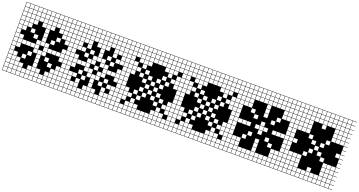

<svg xmlns="http://www.w3.org/2000/svg" viewBox="-51 -1709 4976 2663"><g transform="rotate(20 2437.5 -377.5)"><path d="M0 125V-879.8H812.5V-875H754.8V-817.3H812.5V-812.5H754.8V-754.8H812.5V-750H754.8V-692.3H812.5V-687.5H754.8V-629.8H812.5V-625H754.8V-567.3H812.5V-562.5H754.8V-504.8H812.5V-500H754.8V-442.3H812.5V-437.5H754.8V-379.8H812.5V-375H754.8V-317.3H812.5V-312.5H754.8V-254.8H812.5V-250H754.8V-192.3H812.5V-187.5H754.8V-129.8H812.5V-125H754.8V-67.3H812.5V-62.5H754.8V-4.8H812.5V0H754.8V57.7H812.5V62.5H754.8V120.2H812.5V125ZM317.3 -817.3H375V-875H317.3ZM692.3 -817.3H750V-875H692.3ZM629.8 -817.3H687.5V-875H629.8ZM254.8 -817.3H312.5V-875H254.8ZM567.3 -817.3H625V-875H567.3ZM192.3 -817.3H250V-875H192.3ZM379.8 -817.3H437.5V-875H379.8ZM129.8 -817.3H187.5V-875H129.8ZM4.8 -817.3H62.5V-875H4.8ZM442.3 -817.3H500V-875H442.3ZM67.3 -817.3H125V-875H67.3ZM504.8 -817.3H562.5V-875H504.8ZM629.8 -754.8H687.5V-812.5H629.8ZM317.3 -754.8H375V-812.5H317.3ZM254.8 -754.8H312.5V-812.5H254.8ZM567.3 -754.8H625V-812.5H567.3ZM192.3 -754.8H250V-812.5H192.3ZM379.8 -754.8H437.5V-812.5H379.8ZM129.8 -754.8H187.5V-812.5H129.8ZM4.8 -754.8H62.5V-812.5H4.8ZM692.3 -754.8H750V-812.5H692.3ZM442.3 -754.8H500V-812.5H442.3ZM504.8 -754.8H562.5V-812.5H504.8ZM67.3 -754.8H125V-812.5H67.3ZM442.3 -692.3H500V-750H442.3ZM67.3 -692.3H125V-750H67.3ZM504.8 -692.3H562.5V-750H504.8ZM629.8 -692.3H687.5V-750H629.8ZM692.3 -692.3H750V-750H692.3ZM317.3 -692.3H375V-750H317.3ZM567.3 -692.3H625V-750H567.3ZM129.8 -692.3H187.5V-750H129.8ZM4.8 -692.3H62.5V-750H4.8ZM254.8 -692.3H312.5V-750H254.8ZM379.8 -692.3H437.5V-750H379.8ZM192.3 -692.3H250V-750H192.3ZM192.3 -629.8H250V-687.5H192.3ZM67.3 -629.8H125V-687.5H67.3ZM567.3 -629.8H625V-687.5H567.3ZM317.3 -629.8H375V-687.5H317.3ZM629.8 -629.8H687.5V-687.5H629.8ZM129.8 -629.8H187.5V-687.5H129.8ZM4.8 -629.8H62.5V-687.5H4.8ZM692.3 -629.8H750V-687.5H692.3ZM442.3 -629.8H500V-687.5H442.3ZM379.8 -629.8H437.5V-687.5H379.8ZM67.3 -567.3H125V-625H67.3ZM692.3 -567.3H750V-625H692.3ZM4.8 -567.3H62.5V-625H4.8ZM379.8 -567.3H437.5V-625H379.8ZM629.8 -567.3H687.5V-625H629.8ZM129.8 -567.3H187.5V-625H129.8ZM192.3 -504.8H250V-562.5H192.3ZM4.8 -504.8H62.5V-562.5H4.8ZM692.3 -504.8H750V-562.5H692.3ZM379.8 -504.8H437.5V-562.5H379.8ZM67.3 -504.8H125V-562.5H67.3ZM567.3 -504.8H625V-562.5H567.3ZM4.8 -442.3H62.5V-500H4.8ZM254.8 -442.3H312.5V-500H254.8ZM379.8 -442.3H437.5V-500H379.8ZM504.8 -442.3H562.5V-500H504.8ZM4.8 -379.8H62.5V-437.5H4.8ZM442.3 -379.8H500V-437.5H442.3ZM379.8 -379.8H437.5V-437.5H379.8ZM692.3 -379.8H750V-437.5H692.3ZM317.3 -379.8H375V-437.5H317.3ZM125 -437.5H67.3V-379.8H125ZM317.3 -317.3H375V-375H317.3ZM504.8 -317.3H562.5V-375H504.8ZM4.8 -317.3H62.5V-375H4.8ZM567.3 -317.3H625V-375H567.3ZM67.3 -317.3H125V-375H67.3ZM629.8 -317.3H687.5V-375H629.8ZM129.8 -317.3H187.5V-375H129.8ZM442.3 -317.3H500V-375H442.3ZM692.3 -317.3H750V-375H692.3ZM192.3 -317.3H250V-375H192.3ZM254.8 -317.3H312.5V-375H254.8ZM4.8 -254.8H62.5V-312.5H4.8ZM67.3 -254.8H125V-312.5H67.3ZM692.3 -254.8H750V-312.5H692.3ZM379.8 -254.8H437.5V-312.5H379.8ZM317.3 -254.8H375V-312.5H317.3ZM442.3 -254.8H500V-312.5H442.3ZM254.8 -192.3H312.5V-250H254.8ZM4.8 -192.3H62.5V-250H4.8ZM379.8 -192.3H437.5V-250H379.8ZM504.8 -192.3H562.5V-250H504.8ZM4.8 -129.8H62.5V-187.5H4.8ZM192.3 -129.8H250V-187.5H192.3ZM379.8 -129.8H437.5V-187.5H379.8ZM67.3 -129.8H125V-187.5H67.3ZM692.3 -129.8H750V-187.5H692.3ZM567.3 -129.8H625V-187.5H567.3ZM4.8 -67.3H62.5V-125H4.8ZM129.8 -67.3H187.5V-125H129.8ZM629.8 -67.3H687.5V-125H629.8ZM379.8 -67.3H437.5V-125H379.8ZM67.3 -67.3H125V-125H67.3ZM692.3 -67.3H750V-125H692.3ZM317.3 -4.8H375V-62.5H317.3ZM192.3 -4.8H250V-62.5H192.3ZM129.8 -4.8H187.5V-62.5H129.8ZM692.3 -4.8H750V-62.5H692.3ZM442.3 -4.8H500V-62.5H442.3ZM4.8 -4.8H62.5V-62.5H4.8ZM629.8 -4.8H687.5V-62.5H629.8ZM567.3 -4.8H625V-62.5H567.3ZM67.3 -4.8H125V-62.5H67.3ZM379.8 -4.8H437.5V-62.5H379.8ZM67.3 57.7H125V0H67.3ZM629.8 57.7H687.5V0H629.8ZM567.3 57.7H625V0H567.3ZM129.8 57.7H187.5V0H129.8ZM379.8 57.7H437.5V0H379.8ZM504.8 57.7H562.5V0H504.8ZM192.3 57.7H250V0H192.3ZM442.3 57.7H500V0H442.3ZM254.8 57.7H312.5V0H254.8ZM4.8 57.7H62.5V0H4.8ZM317.3 57.7H375V0H317.3ZM692.3 57.7H750V0H692.3ZM692.3 120.2H750V62.5H692.3ZM629.8 120.2H687.5V62.5H629.8ZM567.3 120.2H625V62.5H567.3ZM504.8 120.2H562.5V62.5H504.8ZM442.3 120.2H500V62.5H442.3ZM4.8 120.2H62.5V62.5H4.8ZM317.3 120.2H375V62.5H317.3ZM254.8 120.2H312.5V62.5H254.8ZM192.3 120.2H250V62.5H192.3ZM129.8 120.2H187.5V62.5H129.8ZM67.3 120.2H125V62.5H67.3ZM379.8 120.2H437.5V62.5H379.8Z M812.5 125V-879.8H1625V-875H1567.3V-817.3H1625V-812.5H1567.3V-754.8H1625V-750H1567.3V-692.3H1625V-687.5H1567.3V-629.8H1625V-625H1567.3V-567.3H1625V-562.5H1567.3V-504.8H1625V-500H1567.3V-442.3H1625V-437.5H1567.3V-379.8H1625V-375H1567.3V-317.3H1625V-312.5H1567.3V-254.8H1625V-250H1567.3V-192.3H1625V-187.5H1567.3V-129.8H1625V-125H1567.3V-67.3H1625V-62.5H1567.3V-4.8H1625V0H1567.3V57.7H1625V62.5H1567.3V120.2H1625V125ZM1504.8 -817.3H1562.5V-875H1504.8ZM1442.3 -817.3H1500V-875H1442.3ZM1379.8 -817.3H1437.5V-875H1379.8ZM1317.3 -817.3H1375V-875H1317.3ZM1254.8 -817.3H1312.5V-875H1254.8ZM1192.3 -817.3H1250V-875H1192.3ZM1129.8 -817.3H1187.5V-875H1129.8ZM1067.3 -817.3H1125V-875H1067.3ZM1004.8 -817.3H1062.5V-875H1004.8ZM942.3 -817.3H1000V-875H942.3ZM879.8 -817.3H937.5V-875H879.8ZM817.3 -817.3H875V-875H817.3ZM1129.8 -754.8H1187.5V-812.5H1129.8ZM1004.8 -754.8H1062.5V-812.5H1004.8ZM817.3 -754.8H875V-812.5H817.3ZM1192.3 -754.8H1250V-812.5H1192.3ZM1504.8 -754.8H1562.5V-812.5H1504.8ZM1254.8 -754.8H1312.5V-812.5H1254.8ZM1317.3 -754.8H1375V-812.5H1317.3ZM1067.3 -754.8H1125V-812.5H1067.3ZM879.8 -754.8H937.5V-812.5H879.8ZM1379.8 -754.8H1437.5V-812.5H1379.8ZM942.3 -754.8H1000V-812.5H942.3ZM1442.3 -754.8H1500V-812.5H1442.3ZM817.3 -692.3H875V-750H817.3ZM1504.8 -692.3H1562.5V-750H1504.8ZM1192.3 -692.3H1250V-750H1192.3ZM1254.8 -692.3H1312.5V-750H1254.8ZM1317.3 -692.3H1375V-750H1317.3ZM1129.8 -692.3H1187.5V-750H1129.8ZM1067.3 -692.3H1125V-750H1067.3ZM1379.8 -692.3H1437.5V-750H1379.8ZM879.8 -692.3H937.5V-750H879.8ZM1004.8 -692.3H1062.5V-750H1004.8ZM1442.3 -692.3H1500V-750H1442.3ZM942.3 -692.3H1000V-750H942.3ZM817.3 -629.8H875V-687.5H817.3ZM942.3 -629.8H1000V-687.5H942.3ZM1254.8 -629.8H1312.5V-687.5H1254.8ZM1504.8 -629.8H1562.5V-687.5H1504.8ZM1192.3 -629.8H1250V-687.5H1192.3ZM1442.3 -629.8H1500V-687.5H1442.3ZM1004.8 -629.8H1062.5V-687.5H1004.8ZM879.8 -629.8H937.5V-687.5H879.8ZM1379.8 -629.8H1437.5V-687.5H1379.8ZM1129.8 -629.8H1187.5V-687.5H1129.8ZM1192.3 -567.3H1250V-625H1192.3ZM1504.8 -567.3H1562.5V-625H1504.8ZM1004.8 -567.3H1062.5V-625H1004.8ZM817.3 -567.3H875V-625H817.3ZM1379.8 -567.3H1437.5V-625H1379.8ZM879.8 -567.3H937.5V-625H879.8ZM817.3 -504.8H875V-562.5H817.3ZM1442.3 -504.8H1500V-562.5H1442.3ZM1192.3 -504.8H1250V-562.5H1192.3ZM1504.8 -504.8H1562.5V-562.5H1504.8ZM1317.3 -504.8H1375V-562.5H1317.3ZM942.3 -504.8H1000V-562.5H942.3ZM879.8 -504.8H937.5V-562.5H879.8ZM1067.3 -504.8H1125V-562.5H1067.3ZM1379.8 -442.3H1437.5V-500H1379.8ZM1129.8 -442.3H1187.5V-500H1129.8ZM817.3 -442.3H875V-500H817.3ZM1004.8 -442.3H1062.5V-500H1004.8ZM1192.3 -442.3H1250V-500H1192.3ZM1254.8 -442.3H1312.5V-500H1254.8ZM1067.3 -379.8H1125V-437.5H1067.3ZM879.8 -379.8H937.5V-437.5H879.8ZM1129.8 -379.8H1187.5V-437.5H1129.8ZM1317.3 -379.8H1375V-437.5H1317.3ZM1504.8 -379.8H1562.5V-437.5H1504.8ZM817.3 -379.8H875V-437.5H817.3ZM1254.8 -379.8H1312.5V-437.5H1254.8ZM1067.3 -317.3H1125V-375H1067.3ZM1379.8 -317.3H1437.5V-375H1379.8ZM879.8 -317.3H937.5V-375H879.8ZM817.3 -317.3H875V-375H817.3ZM1317.3 -317.3H1375V-375H1317.3ZM1004.8 -317.3H1062.5V-375H1004.8ZM1192.3 -317.3H1250V-375H1192.3ZM1442.3 -317.3H1500V-375H1442.3ZM1504.8 -317.3H1562.5V-375H1504.8ZM942.3 -317.3H1000V-375H942.3ZM817.3 -254.8H875V-312.5H817.3ZM1129.8 -254.8H1187.5V-312.5H1129.8ZM1067.3 -254.8H1125V-312.5H1067.3ZM879.8 -254.8H937.5V-312.5H879.8ZM1317.3 -254.8H1375V-312.5H1317.3ZM1504.8 -254.8H1562.5V-312.5H1504.8ZM1254.8 -254.8H1312.5V-312.5H1254.8ZM1254.8 -192.3H1312.5V-250H1254.8ZM1192.3 -192.3H1250V-250H1192.3ZM817.3 -192.3H875V-250H817.3ZM1129.8 -192.3H1187.5V-250H1129.8ZM1004.8 -192.3H1062.5V-250H1004.8ZM1379.8 -192.3H1437.5V-250H1379.8ZM1125 -187.5H1067.3V-129.8H1125ZM879.8 -129.8H937.5V-187.5H879.8ZM817.3 -129.8H875V-187.5H817.3ZM1192.3 -129.8H1250V-187.5H1192.3ZM1504.8 -129.8H1562.5V-187.5H1504.8ZM1317.3 -129.8H1375V-187.5H1317.3ZM942.3 -129.8H1000V-187.5H942.3ZM1442.3 -129.8H1500V-187.5H1442.3ZM879.8 -67.3H937.5V-125H879.8ZM817.3 -67.3H875V-125H817.3ZM1504.8 -67.3H1562.5V-125H1504.8ZM1192.3 -67.3H1250V-125H1192.3ZM1004.8 -67.3H1062.5V-125H1004.8ZM1379.8 -67.3H1437.5V-125H1379.8ZM1379.8 -4.8H1437.5V-62.5H1379.8ZM1129.8 -4.8H1187.5V-62.5H1129.8ZM879.8 -4.8H937.5V-62.5H879.8ZM1254.8 -4.8H1312.5V-62.5H1254.8ZM817.3 -4.8H875V-62.5H817.3ZM1442.3 -4.8H1500V-62.5H1442.3ZM1004.8 -4.8H1062.5V-62.5H1004.8ZM942.3 -4.8H1000V-62.5H942.3ZM1192.3 -4.8H1250V-62.5H1192.3ZM1504.8 -4.8H1562.5V-62.5H1504.8ZM1379.8 57.7H1437.5V0H1379.8ZM879.8 57.7H937.5V0H879.8ZM1129.8 57.7H1187.5V0H1129.8ZM1067.3 57.7H1125V0H1067.3ZM817.3 57.7H875V0H817.3ZM1254.8 57.7H1312.5V0H1254.8ZM1442.3 57.7H1500V0H1442.3ZM942.3 57.7H1000V0H942.3ZM1192.3 57.7H1250V0H1192.3ZM1004.8 57.7H1062.5V0H1004.8ZM1317.3 57.7H1375V0H1317.3ZM1504.8 57.7H1562.5V0H1504.8ZM1504.8 120.2H1562.5V62.5H1504.8ZM817.3 120.2H875V62.5H817.3ZM1317.3 120.2H1375V62.5H1317.3ZM1004.8 120.2H1062.5V62.5H1004.8ZM1192.3 120.2H1250V62.5H1192.3ZM942.3 120.2H1000V62.5H942.3ZM1254.8 120.2H1312.5V62.5H1254.8ZM1442.3 120.2H1500V62.5H1442.3ZM1129.8 120.2H1187.5V62.5H1129.8ZM1379.8 120.2H1437.5V62.5H1379.8ZM879.8 120.2H937.5V62.5H879.8ZM1067.3 120.2H1125V62.5H1067.3Z M1625 125V-879.8H2437.5V-875H2379.8V-817.3H2437.5V-812.5H2379.8V-754.8H2437.5V-750H2379.8V-692.3H2437.5V-687.5H2379.8V-629.8H2437.5V-625H2379.8V-567.3H2437.5V-562.5H2379.8V-504.8H2437.5V-500H2379.8V-442.3H2437.5V-437.5H2379.8V-379.8H2437.5V-375H2379.8V-317.3H2437.5V-312.5H2379.8V-254.8H2437.5V-250H2379.8V-192.3H2437.5V-187.5H2379.8V-129.8H2437.5V-125H2379.8V-67.3H2437.5V-62.5H2379.8V-4.8H2437.5V0H2379.8V57.7H2437.5V62.5H2379.8V120.2H2437.5V125ZM2317.3 -817.3H2375V-875H2317.3ZM2004.8 -817.3H2062.5V-875H2004.8ZM1879.8 -817.3H1937.5V-875H1879.8ZM2254.8 -817.3H2312.5V-875H2254.8ZM2067.3 -817.3H2125V-875H2067.3ZM1817.3 -817.3H1875V-875H1817.3ZM1629.8 -817.3H1687.5V-875H1629.8ZM2129.8 -817.3H2187.5V-875H2129.8ZM1754.8 -817.3H1812.5V-875H1754.8ZM2192.3 -817.3H2250V-875H2192.3ZM1942.3 -817.3H2000V-875H1942.3ZM1692.3 -817.3H1750V-875H1692.3ZM2317.3 -754.8H2375V-812.5H2317.3ZM1942.3 -754.8H2000V-812.5H1942.3ZM2004.8 -754.8H2062.5V-812.5H2004.8ZM2254.8 -754.8H2312.5V-812.5H2254.8ZM1879.8 -754.8H1937.5V-812.5H1879.8ZM2067.3 -754.8H2125V-812.5H2067.3ZM1817.3 -754.8H1875V-812.5H1817.3ZM2129.8 -754.8H2187.5V-812.5H2129.8ZM1629.8 -754.8H1687.5V-812.5H1629.8ZM1754.8 -754.8H1812.5V-812.5H1754.8ZM2192.3 -754.8H2250V-812.5H2192.3ZM1692.3 -754.8H1750V-812.5H1692.3ZM1692.3 -692.3H1750V-750H1692.3ZM2317.3 -692.3H2375V-750H2317.3ZM1942.3 -692.3H2000V-750H1942.3ZM2192.3 -692.3H2250V-750H2192.3ZM2004.8 -692.3H2062.5V-750H2004.8ZM1879.8 -692.3H1937.5V-750H1879.8ZM2067.3 -692.3H2125V-750H2067.3ZM1817.3 -692.3H1875V-750H1817.3ZM2129.8 -692.3H2187.5V-750H2129.8ZM1754.8 -692.3H1812.5V-750H1754.8ZM1629.8 -692.3H1687.5V-750H1629.8ZM2254.8 -692.3H2312.5V-750H2254.8ZM2254.8 -629.8H2312.5V-687.5H2254.8ZM2129.8 -629.8H2187.5V-687.5H2129.8ZM1817.3 -629.8H1875V-687.5H1817.3ZM1754.8 -629.8H1812.5V-687.5H1754.8ZM1879.8 -629.8H1937.5V-687.5H1879.8ZM2192.3 -629.8H2250V-687.5H2192.3ZM1629.8 -629.8H1687.5V-687.5H1629.8ZM1817.3 -567.3H1875V-625H1817.3ZM1629.8 -567.3H1687.5V-625H1629.8ZM2192.3 -567.3H2250V-625H2192.3ZM2317.3 -567.3H2375V-625H2317.3ZM1692.3 -567.3H1750V-625H1692.3ZM2254.8 -504.8H2312.5V-562.5H2254.8ZM2129.8 -504.8H2187.5V-562.5H2129.8ZM1754.8 -504.8H1812.5V-562.5H1754.8ZM1629.8 -504.8H1687.5V-562.5H1629.8ZM1879.8 -504.8H1937.5V-562.5H1879.8ZM2317.3 -504.8H2375V-562.5H2317.3ZM1692.3 -504.8H1750V-562.5H1692.3ZM1692.3 -442.3H1750V-500H1692.3ZM1817.3 -442.3H1875V-500H1817.3ZM1629.8 -442.3H1687.5V-500H1629.8ZM2192.3 -442.3H2250V-500H2192.3ZM2067.3 -442.3H2125V-500H2067.3ZM2317.3 -442.3H2375V-500H2317.3ZM1942.3 -442.3H2000V-500H1942.3ZM2129.8 -379.8H2187.5V-437.5H2129.8ZM1879.8 -379.8H1937.5V-437.5H1879.8ZM1629.8 -379.8H1687.5V-437.5H1629.8ZM2004.8 -379.8H2062.5V-437.5H2004.8ZM1942.3 -317.3H2000V-375H1942.3ZM2067.3 -317.3H2125V-375H2067.3ZM1629.8 -317.3H1687.5V-375H1629.8ZM2004.8 -254.8H2062.5V-312.5H2004.8ZM1879.8 -254.8H1937.5V-312.5H1879.8ZM1629.8 -254.8H1687.5V-312.5H1629.8ZM2129.8 -254.8H2187.5V-312.5H2129.8ZM1942.3 -192.3H2000V-250H1942.3ZM1629.8 -192.3H1687.5V-250H1629.8ZM2317.3 -192.3H2375V-250H2317.3ZM2067.3 -192.3H2125V-250H2067.3ZM1817.3 -192.3H1875V-250H1817.3ZM1692.3 -192.3H1750V-250H1692.3ZM2192.3 -192.3H2250V-250H2192.3ZM1629.8 -129.8H1687.5V-187.5H1629.8ZM2317.3 -129.8H2375V-187.5H2317.3ZM1879.8 -129.8H1937.5V-187.5H1879.8ZM2254.8 -129.8H2312.5V-187.5H2254.8ZM2129.8 -129.8H2187.5V-187.5H2129.8ZM1692.3 -129.8H1750V-187.5H1692.3ZM1754.8 -129.8H1812.5V-187.5H1754.8ZM2192.3 -67.3H2250V-125H2192.3ZM1629.8 -67.3H1687.5V-125H1629.8ZM2317.3 -67.3H2375V-125H2317.3ZM1692.3 -67.3H1750V-125H1692.3ZM1817.3 -67.3H1875V-125H1817.3ZM1687.5 -62.5H1629.8V-4.8H1687.5ZM2192.3 -4.8H2250V-62.5H2192.3ZM1754.8 -4.8H1812.5V-62.5H1754.8ZM1817.3 -4.8H1875V-62.5H1817.3ZM2254.8 -4.8H2312.5V-62.5H2254.8ZM2129.8 -4.8H2187.5V-62.5H2129.8ZM1879.8 -4.8H1937.5V-62.5H1879.8ZM2192.3 57.7H2250V0H2192.3ZM1817.3 57.7H1875V0H1817.3ZM1754.8 57.7H1812.5V0H1754.8ZM2254.8 57.7H2312.5V0H2254.8ZM2129.8 57.7H2187.5V0H2129.8ZM1692.3 57.7H1750V0H1692.3ZM1879.8 57.7H1937.5V0H1879.8ZM2317.3 57.7H2375V0H2317.3ZM2067.3 57.7H2125V0H2067.3ZM1942.3 57.7H2000V0H1942.3ZM1629.8 57.7H1687.5V0H1629.8ZM2004.8 57.7H2062.5V0H2004.8ZM2192.3 120.2H2250V62.5H2192.3ZM1817.3 120.2H1875V62.5H1817.3ZM1754.8 120.2H1812.5V62.5H1754.8ZM1879.8 120.2H1937.5V62.5H1879.8ZM2254.8 120.2H2312.5V62.5H2254.8ZM1692.3 120.2H1750V62.5H1692.3ZM2129.8 120.2H2187.5V62.5H2129.8ZM2317.3 120.2H2375V62.5H2317.3ZM2067.3 120.2H2125V62.5H2067.3ZM1942.3 120.2H2000V62.5H1942.3ZM2004.8 120.2H2062.5V62.5H2004.8ZM1629.8 120.2H1687.5V62.5H1629.8Z M2437.5 125V-879.8H3250V-875H3192.3V-817.3H3250V-812.5H3192.3V-754.8H3250V-750H3192.3V-692.3H3250V-687.5H3192.3V-629.8H3250V-625H3192.3V-567.3H3250V-562.5H3192.3V-504.8H3250V-500H3192.3V-442.3H3250V-437.5H3192.3V-379.8H3250V-375H3192.3V-317.3H3250V-312.5H3192.3V-254.8H3250V-250H3192.3V-192.3H3250V-187.5H3192.3V-129.8H3250V-125H3192.3V-67.3H3250V-62.5H3192.3V-4.8H3250V0H3192.3V57.7H3250V62.5H3192.3V120.2H3250V125ZM3129.8 -817.3H3187.5V-875H3129.8ZM2817.3 -817.3H2875V-875H2817.3ZM2692.3 -817.3H2750V-875H2692.3ZM3067.3 -817.3H3125V-875H3067.3ZM2879.8 -817.3H2937.5V-875H2879.8ZM2629.8 -817.3H2687.5V-875H2629.8ZM2442.3 -817.3H2500V-875H2442.3ZM2942.3 -817.3H3000V-875H2942.3ZM2567.3 -817.3H2625V-875H2567.3ZM3004.8 -817.3H3062.5V-875H3004.8ZM2754.8 -817.3H2812.5V-875H2754.8ZM2504.8 -817.3H2562.5V-875H2504.8ZM3129.8 -754.8H3187.5V-812.5H3129.8ZM2754.8 -754.8H2812.5V-812.5H2754.8ZM2817.3 -754.8H2875V-812.5H2817.3ZM3067.3 -754.8H3125V-812.5H3067.3ZM2692.3 -754.8H2750V-812.5H2692.3ZM2879.8 -754.8H2937.5V-812.5H2879.8ZM2629.8 -754.8H2687.5V-812.5H2629.8ZM2942.3 -754.8H3000V-812.5H2942.3ZM2442.3 -754.8H2500V-812.5H2442.3ZM2567.3 -754.8H2625V-812.5H2567.3ZM3004.8 -754.8H3062.5V-812.5H3004.8ZM2504.8 -754.8H2562.5V-812.5H2504.8ZM2504.8 -692.3H2562.5V-750H2504.8ZM3129.8 -692.3H3187.5V-750H3129.8ZM2754.8 -692.3H2812.5V-750H2754.8ZM3004.8 -692.3H3062.5V-750H3004.8ZM2817.3 -692.3H2875V-750H2817.3ZM2692.3 -692.3H2750V-750H2692.3ZM2879.8 -692.3H2937.5V-750H2879.8ZM2629.8 -692.3H2687.5V-750H2629.8ZM2942.3 -692.3H3000V-750H2942.3ZM2567.3 -692.3H2625V-750H2567.3ZM2442.3 -692.3H2500V-750H2442.3ZM3067.3 -692.3H3125V-750H3067.3ZM3067.3 -629.8H3125V-687.5H3067.3ZM2942.3 -629.8H3000V-687.5H2942.3ZM2629.8 -629.8H2687.5V-687.5H2629.8ZM2567.3 -629.8H2625V-687.5H2567.3ZM2692.3 -629.8H2750V-687.5H2692.3ZM3004.8 -629.8H3062.5V-687.5H3004.8ZM2442.3 -629.8H2500V-687.5H2442.3ZM2629.8 -567.3H2687.5V-625H2629.8ZM2442.3 -567.3H2500V-625H2442.3ZM3004.8 -567.3H3062.5V-625H3004.8ZM3129.8 -567.3H3187.5V-625H3129.8ZM2504.8 -567.3H2562.5V-625H2504.8ZM3067.3 -504.8H3125V-562.5H3067.3ZM2942.3 -504.8H3000V-562.5H2942.3ZM2567.3 -504.8H2625V-562.5H2567.3ZM2442.3 -504.8H2500V-562.5H2442.3ZM2692.3 -504.8H2750V-562.5H2692.3ZM3129.8 -504.8H3187.5V-562.5H3129.8ZM2504.8 -504.8H2562.5V-562.5H2504.8ZM2504.8 -442.3H2562.5V-500H2504.8ZM2629.8 -442.3H2687.5V-500H2629.8ZM2442.3 -442.3H2500V-500H2442.3ZM3004.8 -442.3H3062.5V-500H3004.8ZM2879.8 -442.3H2937.5V-500H2879.8ZM3129.8 -442.3H3187.5V-500H3129.8ZM2754.8 -442.3H2812.5V-500H2754.8ZM2942.3 -379.8H3000V-437.5H2942.3ZM2692.3 -379.8H2750V-437.5H2692.3ZM2442.3 -379.8H2500V-437.5H2442.3ZM2817.3 -379.8H2875V-437.5H2817.3ZM2754.8 -317.3H2812.5V-375H2754.8ZM2879.8 -317.3H2937.5V-375H2879.8ZM2442.3 -317.3H2500V-375H2442.3ZM2817.3 -254.8H2875V-312.5H2817.3ZM2692.3 -254.8H2750V-312.5H2692.3ZM2442.3 -254.8H2500V-312.5H2442.3ZM2942.3 -254.8H3000V-312.5H2942.3ZM2754.8 -192.3H2812.5V-250H2754.8ZM2442.3 -192.3H2500V-250H2442.3ZM3129.8 -192.3H3187.5V-250H3129.8ZM2879.8 -192.3H2937.5V-250H2879.8ZM2629.8 -192.3H2687.5V-250H2629.8ZM2504.8 -192.3H2562.5V-250H2504.8ZM3004.8 -192.3H3062.5V-250H3004.8ZM2442.3 -129.8H2500V-187.5H2442.3ZM3129.8 -129.8H3187.5V-187.5H3129.8ZM2692.3 -129.8H2750V-187.5H2692.3ZM3067.3 -129.8H3125V-187.5H3067.3ZM2942.3 -129.8H3000V-187.5H2942.3ZM2504.8 -129.8H2562.5V-187.5H2504.8ZM2567.3 -129.8H2625V-187.5H2567.3ZM3004.8 -67.3H3062.5V-125H3004.8ZM2442.3 -67.3H2500V-125H2442.3ZM3129.8 -67.3H3187.5V-125H3129.8ZM2504.8 -67.3H2562.5V-125H2504.8ZM2629.8 -67.3H2687.5V-125H2629.8ZM2500 -62.5H2442.3V-4.8H2500ZM3004.8 -4.8H3062.5V-62.5H3004.8ZM2567.3 -4.8H2625V-62.5H2567.3ZM2629.8 -4.8H2687.5V-62.5H2629.8ZM3067.3 -4.8H3125V-62.5H3067.3ZM2942.3 -4.8H3000V-62.5H2942.3ZM2692.3 -4.8H2750V-62.5H2692.3ZM3004.8 57.7H3062.5V0H3004.8ZM2629.8 57.7H2687.5V0H2629.8ZM2567.3 57.7H2625V0H2567.3ZM3067.3 57.7H3125V0H3067.3ZM2942.3 57.7H3000V0H2942.3ZM2504.8 57.7H2562.5V0H2504.8ZM2692.3 57.7H2750V0H2692.3ZM3129.8 57.7H3187.5V0H3129.8ZM2879.8 57.7H2937.5V0H2879.8ZM2754.8 57.7H2812.5V0H2754.8ZM2442.3 57.7H2500V0H2442.3ZM2817.3 57.7H2875V0H2817.3ZM3004.8 120.2H3062.5V62.5H3004.8ZM2629.8 120.2H2687.5V62.5H2629.8ZM2567.3 120.2H2625V62.5H2567.3ZM2692.3 120.2H2750V62.5H2692.3ZM3067.3 120.2H3125V62.5H3067.3ZM2504.8 120.2H2562.5V62.5H2504.8ZM2942.3 120.2H3000V62.5H2942.3ZM3129.8 120.2H3187.5V62.5H3129.8ZM2879.8 120.2H2937.5V62.5H2879.8ZM2754.8 120.2H2812.5V62.5H2754.8ZM2817.3 120.2H2875V62.5H2817.3ZM2442.3 120.2H2500V62.5H2442.3Z M3250 125V-879.8H4062.5V-875H4004.8V-817.3H4062.5V-812.5H4004.8V-754.8H4062.5V-750H4004.8V-692.3H4062.5V-687.5H4004.8V-629.8H4062.5V-625H4004.8V-567.3H4062.5V-562.5H4004.8V-504.8H4062.5V-500H4004.8V-442.3H4062.5V-437.5H4004.8V-379.8H4062.5V-375H4004.8V-317.3H4062.5V-312.5H4004.8V-254.8H4062.5V-250H4004.8V-192.3H4062.5V-187.5H4004.8V-129.8H4062.5V-125H4004.8V-67.3H4062.5V-62.5H4004.8V-4.8H4062.5V0H4004.8V57.7H4062.5V62.5H4004.8V120.2H4062.5V125ZM3942.3 -817.3H4000V-875H3942.3ZM3879.8 -817.3H3937.5V-875H3879.8ZM3817.3 -817.3H3875V-875H3817.3ZM3754.8 -817.3H3812.5V-875H3754.8ZM3692.3 -817.3H3750V-875H3692.3ZM3629.8 -817.3H3687.5V-875H3629.8ZM3567.3 -817.3H3625V-875H3567.3ZM3504.8 -817.3H3562.5V-875H3504.8ZM3442.3 -817.3H3500V-875H3442.3ZM3379.8 -817.3H3437.5V-875H3379.8ZM3317.3 -817.3H3375V-875H3317.3ZM3254.8 -817.3H3312.5V-875H3254.8ZM3567.3 -754.8H3625V-812.5H3567.3ZM3379.8 -754.8H3437.5V-812.5H3379.8ZM3254.8 -754.8H3312.5V-812.5H3254.8ZM3942.3 -754.8H4000V-812.5H3942.3ZM3504.8 -754.8H3562.5V-812.5H3504.8ZM3879.8 -754.8H3937.5V-812.5H3879.8ZM3629.8 -754.8H3687.5V-812.5H3629.8ZM3317.3 -754.8H3375V-812.5H3317.3ZM3692.3 -754.8H3750V-812.5H3692.3ZM3442.3 -754.8H3500V-812.5H3442.3ZM3817.3 -754.8H3875V-812.5H3817.3ZM3754.8 -754.8H3812.5V-812.5H3754.8ZM3254.8 -692.3H3312.5V-750H3254.8ZM3567.3 -692.3H3625V-750H3567.3ZM3942.3 -692.3H4000V-750H3942.3ZM3629.8 -692.3H3687.5V-750H3629.8ZM3504.8 -692.3H3562.5V-750H3504.8ZM3317.3 -692.3H3375V-750H3317.3ZM3692.3 -692.3H3750V-750H3692.3ZM3879.8 -692.3H3937.5V-750H3879.8ZM3817.3 -692.3H3875V-750H3817.3ZM3442.3 -692.3H3500V-750H3442.3ZM3754.8 -692.3H3812.5V-750H3754.8ZM3379.8 -692.3H3437.5V-750H3379.8ZM3254.8 -629.8H3312.5V-687.5H3254.8ZM3379.8 -629.8H3437.5V-687.5H3379.8ZM3879.8 -629.8H3937.5V-687.5H3879.8ZM3317.3 -629.8H3375V-687.5H3317.3ZM3942.3 -629.8H4000V-687.5H3942.3ZM3629.8 -629.8H3687.5V-687.5H3629.8ZM3379.8 -567.3H3437.5V-625H3379.8ZM3879.8 -567.3H3937.5V-625H3879.8ZM3317.3 -567.3H3375V-625H3317.3ZM3942.3 -567.3H4000V-625H3942.3ZM3629.8 -567.3H3687.5V-625H3629.8ZM3254.8 -567.3H3312.5V-625H3254.8ZM3817.3 -504.8H3875V-562.5H3817.3ZM3442.3 -504.8H3500V-562.5H3442.3ZM3629.8 -504.8H3687.5V-562.5H3629.8ZM3254.8 -504.8H3312.5V-562.5H3254.8ZM3754.8 -442.3H3812.5V-500H3754.8ZM3254.8 -442.3H3312.5V-500H3254.8ZM3504.8 -442.3H3562.5V-500H3504.8ZM3254.8 -379.8H3312.5V-437.5H3254.8ZM3629.8 -379.8H3687.5V-437.5H3629.8ZM3500 -375H3442.3V-317.3H3500ZM3629.8 -317.3H3687.5V-375H3629.8ZM3567.3 -317.3H3625V-375H3567.3ZM3942.3 -317.3H4000V-375H3942.3ZM3692.3 -317.3H3750V-375H3692.3ZM3317.3 -317.3H3375V-375H3317.3ZM3879.8 -317.3H3937.5V-375H3879.8ZM3254.8 -317.3H3312.5V-375H3254.8ZM3379.8 -317.3H3437.5V-375H3379.8ZM3817.3 -317.3H3875V-375H3817.3ZM3629.8 -254.8H3687.5V-312.5H3629.8ZM3254.8 -254.8H3312.5V-312.5H3254.8ZM3254.8 -192.3H3312.5V-250H3254.8ZM3504.8 -192.3H3562.5V-250H3504.8ZM3754.8 -192.3H3812.5V-250H3754.8ZM3629.8 -129.8H3687.5V-187.5H3629.8ZM3254.8 -129.8H3312.5V-187.5H3254.8ZM3442.3 -129.8H3500V-187.5H3442.3ZM3817.3 -129.8H3875V-187.5H3817.3ZM3629.8 -67.3H3687.5V-125H3629.8ZM3317.3 -67.3H3375V-125H3317.3ZM3942.3 -67.3H4000V-125H3942.3ZM3254.8 -67.3H3312.5V-125H3254.8ZM3879.8 -67.3H3937.5V-125H3879.8ZM3379.8 -67.3H3437.5V-125H3379.8ZM3629.8 -4.8H3687.5V-62.5H3629.8ZM3317.3 -4.8H3375V-62.5H3317.3ZM3942.3 -4.8H4000V-62.5H3942.3ZM3379.8 -4.8H3437.5V-62.5H3379.8ZM3879.8 -4.8H3937.5V-62.5H3879.8ZM3254.8 -4.8H3312.5V-62.5H3254.8ZM3629.8 57.7H3687.5V0H3629.8ZM3254.8 57.7H3312.5V0H3254.8ZM3879.8 57.7H3937.5V0H3879.8ZM3442.3 57.7H3500V0H3442.3ZM3754.8 57.7H3812.5V0H3754.8ZM3379.8 57.7H3437.5V0H3379.8ZM3504.8 57.7H3562.5V0H3504.8ZM3942.3 57.7H4000V0H3942.3ZM3692.3 57.7H3750V0H3692.3ZM3567.3 57.7H3625V0H3567.3ZM3317.3 57.7H3375V0H3317.3ZM3817.3 57.7H3875V0H3817.3ZM3442.3 120.2H3500V62.5H3442.3ZM3817.3 120.2H3875V62.5H3817.3ZM3879.8 120.2H3937.5V62.5H3879.8ZM3754.8 120.2H3812.5V62.5H3754.8ZM3504.8 120.2H3562.5V62.5H3504.8ZM3379.8 120.2H3437.5V62.5H3379.8ZM3254.8 120.2H3312.5V62.5H3254.8ZM3942.3 120.2H4000V62.5H3942.3ZM3692.3 120.2H3750V62.5H3692.3ZM3567.3 120.2H3625V62.5H3567.3ZM3629.8 120.2H3687.5V62.5H3629.8ZM3317.3 120.2H3375V62.5H3317.3Z M4062.5 125V-879.8H4875V-875H4817.3V-817.3H4875V-812.5H4817.3V-754.8H4875V-750H4817.3V-692.3H4875V-687.5H4817.3V-629.8H4875V-625H4817.3V-567.3H4875V-562.5H4817.3V-504.8H4875V-500H4817.3V-442.3H4875V-437.5H4817.3V-379.8H4875V-375H4817.3V-317.3H4875V-312.5H4817.3V-254.8H4875V-250H4817.3V-192.3H4875V-187.5H4817.3V-129.8H4875V-125H4817.3V-67.3H4875V-62.5H4817.3V-4.8H4875V0H4817.3V57.7H4875V62.5H4817.3V120.2H4875V125ZM4754.8 -817.3H4812.5V-875H4754.8ZM4379.8 -817.3H4437.5V-875H4379.8ZM4317.3 -817.3H4375V-875H4317.3ZM4692.3 -817.3H4750V-875H4692.3ZM4442.3 -817.3H4500V-875H4442.3ZM4254.8 -817.3H4312.5V-875H4254.8ZM4504.8 -817.3H4562.5V-875H4504.8ZM4067.3 -817.3H4125V-875H4067.3ZM4192.3 -817.3H4250V-875H4192.3ZM4629.8 -817.3H4687.5V-875H4629.8ZM4567.3 -817.3H4625V-875H4567.3ZM4129.8 -817.3H4187.5V-875H4129.8ZM4754.8 -754.8H4812.5V-812.5H4754.8ZM4379.8 -754.8H4437.5V-812.5H4379.8ZM4317.3 -754.8H4375V-812.5H4317.3ZM4692.3 -754.8H4750V-812.5H4692.3ZM4442.3 -754.8H4500V-812.5H4442.3ZM4254.8 -754.8H4312.5V-812.5H4254.8ZM4504.8 -754.8H4562.5V-812.5H4504.8ZM4067.3 -754.8H4125V-812.5H4067.3ZM4192.3 -754.8H4250V-812.5H4192.3ZM4567.3 -754.8H4625V-812.5H4567.3ZM4629.8 -754.8H4687.5V-812.5H4629.8ZM4129.8 -754.8H4187.5V-812.5H4129.8ZM4379.8 -692.3H4437.5V-750H4379.8ZM4129.8 -692.3H4187.5V-750H4129.8ZM4754.8 -692.3H4812.5V-750H4754.8ZM4317.3 -692.3H4375V-750H4317.3ZM4442.3 -692.3H4500V-750H4442.3ZM4692.3 -692.3H4750V-750H4692.3ZM4254.8 -692.3H4312.5V-750H4254.8ZM4629.8 -692.3H4687.5V-750H4629.8ZM4504.8 -692.3H4562.5V-750H4504.8ZM4067.3 -692.3H4125V-750H4067.3ZM4567.3 -692.3H4625V-750H4567.3ZM4192.3 -692.3H4250V-750H4192.3ZM4192.3 -629.8H4250V-687.5H4192.3ZM4692.3 -629.8H4750V-687.5H4692.3ZM4067.3 -629.8H4125V-687.5H4067.3ZM4254.8 -629.8H4312.5V-687.5H4254.8ZM4129.8 -629.8H4187.5V-687.5H4129.8ZM4629.8 -629.8H4687.5V-687.5H4629.8ZM4442.3 -629.8H4500V-687.5H4442.3ZM4754.8 -629.8H4812.5V-687.5H4754.8ZM4692.3 -567.3H4750V-625H4692.3ZM4192.3 -567.3H4250V-625H4192.3ZM4254.8 -567.3H4312.5V-625H4254.8ZM4067.3 -567.3H4125V-625H4067.3ZM4629.8 -567.3H4687.5V-625H4629.8ZM4754.8 -567.3H4812.5V-625H4754.8ZM4129.8 -567.3H4187.5V-625H4129.8ZM4192.3 -504.8H4250V-562.5H4192.3ZM4692.3 -504.8H4750V-562.5H4692.3ZM4254.8 -504.8H4312.5V-562.5H4254.8ZM4067.3 -504.8H4125V-562.5H4067.3ZM4129.8 -504.8H4187.5V-562.5H4129.8ZM4754.8 -504.8H4812.5V-562.5H4754.8ZM4629.8 -504.8H4687.5V-562.5H4629.8ZM4567.3 -442.3H4625V-500H4567.3ZM4067.3 -442.3H4125V-500H4067.3ZM4317.3 -442.3H4375V-500H4317.3ZM4379.8 -379.8H4437.5V-437.5H4379.8ZM4125 -437.5H4067.3V-379.8H4125ZM4504.8 -379.8H4562.5V-437.5H4504.8ZM4754.8 -317.3H4812.5V-375H4754.8ZM4067.3 -317.3H4125V-375H4067.3ZM4129.8 -317.3H4187.5V-375H4129.8ZM4442.3 -317.3H4500V-375H4442.3ZM4379.8 -254.8H4437.5V-312.5H4379.8ZM4504.8 -254.8H4562.5V-312.5H4504.8ZM4067.3 -254.8H4125V-312.5H4067.3ZM4317.3 -192.3H4375V-250H4317.3ZM4067.3 -192.3H4125V-250H4067.3ZM4567.3 -192.3H4625V-250H4567.3ZM4067.3 -129.8H4125V-187.5H4067.3ZM4754.8 -129.8H4812.5V-187.5H4754.8ZM4254.8 -129.8H4312.5V-187.5H4254.8ZM4692.3 -129.8H4750V-187.5H4692.3ZM4129.8 -129.8H4187.5V-187.5H4129.8ZM4192.3 -129.8H4250V-187.5H4192.3ZM4629.8 -129.8H4687.5V-187.5H4629.8ZM4067.3 -67.3H4125V-125H4067.3ZM4754.8 -67.3H4812.5V-125H4754.8ZM4254.8 -67.3H4312.5V-125H4254.8ZM4692.3 -67.3H4750V-125H4692.3ZM4129.8 -67.3H4187.5V-125H4129.8ZM4192.3 -67.3H4250V-125H4192.3ZM4629.8 -67.3H4687.5V-125H4629.8ZM4629.8 -4.8H4687.5V-62.5H4629.8ZM4067.3 -4.8H4125V-62.5H4067.3ZM4754.8 -4.8H4812.5V-62.5H4754.8ZM4442.3 -4.8H4500V-62.5H4442.3ZM4254.8 -4.8H4312.5V-62.5H4254.8ZM4129.8 -4.8H4187.5V-62.5H4129.8ZM4192.3 -4.8H4250V-62.5H4192.3ZM4692.3 -4.8H4750V-62.5H4692.3ZM4254.8 57.7H4312.5V0H4254.8ZM4692.3 57.7H4750V0H4692.3ZM4567.3 57.7H4625V0H4567.3ZM4129.8 57.7H4187.5V0H4129.8ZM4442.3 57.7H4500V0H4442.3ZM4192.3 57.7H4250V0H4192.3ZM4754.8 57.7H4812.5V0H4754.8ZM4504.8 57.7H4562.5V0H4504.8ZM4379.8 57.7H4437.5V0H4379.8ZM4317.3 57.7H4375V0H4317.3ZM4629.8 57.7H4687.5V0H4629.8ZM4067.3 57.7H4125V0H4067.3ZM4692.3 120.2H4750V62.5H4692.3ZM4254.8 120.2H4312.5V62.5H4254.8ZM4567.3 120.2H4625V62.5H4567.3ZM4192.3 120.2H4250V62.5H4192.3ZM4442.3 120.2H4500V62.5H4442.3ZM4379.8 120.2H4437.5V62.5H4379.8ZM4754.8 120.2H4812.5V62.5H4754.8ZM4629.8 120.2H4687.5V62.5H4629.8ZM4504.8 120.2H4562.5V62.5H4504.8ZM4317.3 120.2H4375V62.5H4317.3ZM4067.3 120.2H4125V62.5H4067.3ZM4129.8 120.2H4187.5V62.5H4129.8Z"/></g></svg>

Font: Yarndings 12 Charted
Style: Regular
Weight: 400
Designer: Sarah Cadigan-Fried
Version: Version 1.000; ttfautohint (v1.8.4.7-5d5b)